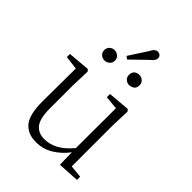

<svg xmlns="http://www.w3.org/2000/svg" viewBox="-251 -1007 1146 1146"><g transform="rotate(45 321.5 -434.5)"><path d="M207 -620Q190 -620 176.5 -632Q163 -644 163 -663Q163 -683 176.5 -695Q190 -707 207 -707Q225 -707 239 -695Q253 -683 253 -663Q253 -644 239 -632Q225 -620 207 -620ZM282 -733 356 -847Q373 -883 397 -883Q408 -883 416.5 -876Q425 -869 425 -856Q425 -844 417.5 -834Q410 -824 397 -814L299 -719ZM416 -620Q398 -620 385 -632Q372 -644 372 -663Q372 -704 416 -707Q434 -707 447.5 -695Q461 -683 461 -663Q461 -624 416 -620ZM460 8 458 -95Q420 -45 371 -15.5Q322 14 263 14Q193 14 156 -30.5Q119 -75 119 -185L121 -465L35 -476V-502L174 -514L184 -502L180 -377V-188Q180 -103 207 -68.5Q234 -34 286 -34Q379 -34 457 -130L458 -467L373 -475V-502L511 -514L521 -502L517 -377V-35L596 -27V0Z"/></g></svg>

Font: Minh Nguyen ExtraLight
Style: Regular
Weight: 250
Designer: Ryoko NISHIZUKA 西塚涼子 (kana & ideographs); Frank Grießhammer (Latin, Greek & Cyrillic); Wenlong ZHANG 张文龙 (bopomofo); San
Foundry: Adobe
Version: Version 1.100;July 7, 2023;FontCreator 14.0.0.2814 64-bit